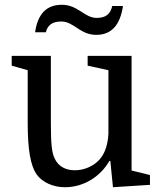

<svg xmlns="http://www.w3.org/2000/svg" viewBox="-20 -774 673 804"><path d="M172 -639C179 -667 197 -684 237 -684C289 -684 315 -628 383 -628C446 -628 483 -668 495 -749H450C443 -717 425 -699 385 -699C333 -699 307 -754 239 -754C175 -754 138 -716 127 -639ZM29 -540V-499L96 -480V-259C96 -146 108 -81 133 -44C157 -11 201 10 252 10C328 10 399 -32 438 -100H442L453 10L608 0V-41L531 -60V-540H347V-499L434 -480V-213C431 -161 416 -123 389 -98C364 -75 329 -61 293 -61C254 -61 224 -78 209 -110C197 -134 193 -172 193 -257V-540Z"/></svg>

Font: Domine
Style: Regular
Weight: 400
Designer: Pablo Impallari, Rodrigo Fuenzalida, Brenda Gallo
Foundry: Pablo Impallari, Rodrigo Fuenzalida, Brenda Gallo
Version: Version 2.000